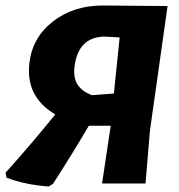

<svg xmlns="http://www.w3.org/2000/svg" viewBox="-32 -667 650 698"><path d="M145 11Q60 5 -8 -21L-12 -39Q74 -134 169 -251Q60 -315 75 -439Q86 -531 160.5 -589Q235 -647 342 -647L578 -645L577 -644L513 -191L497 0H339L370 -206V-210H291Q241 -124 161 1ZM239 -426Q234 -386 249 -361Q264 -336 302 -321L382 -327L403 -531L347 -534Q253 -532 239 -426Z"/></svg>

Font: Alegreya Sans SC ExtraBold
Style: Italic
Weight: 800
Italic angle: -7°
Designer: Juan Pablo del Peral
Foundry: Huerta Tipografica
Version: Version 2.007